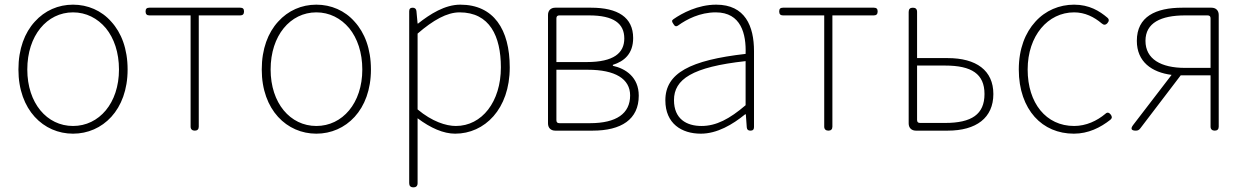

<svg xmlns="http://www.w3.org/2000/svg" viewBox="-20 -560 5349 823"><path d="M129 -467C86 -420 59 -351 59 -262C59 -88 167 13 293 13C419 13 527 -88 527 -262C527 -351 500 -420 457 -467C415 -515 356 -540 293 -540C230 -540 172 -515 129 -467ZM434 -439C469 -396 490 -335 490 -262C490 -118 405 -20 293 -20C181 -20 97 -118 97 -262C97 -335 118 -396 153 -439C188 -482 237 -507 293 -507C349 -507 398 -482 434 -439Z M797 -247V-17C797 -6 804 0 815 0C826 0 832 -6 832 -17V-494H1010C1021 -494 1026 -500 1026 -511C1026 -522 1021 -527 1010 -527H815H620C609 -527 604 -522 604 -511C604 -500 609 -494 620 -494H797Z M1172 -467C1129 -420 1102 -351 1102 -262C1102 -88 1210 13 1336 13C1462 13 1570 -88 1570 -262C1570 -351 1543 -420 1500 -467C1458 -515 1399 -540 1336 -540C1273 -540 1215 -515 1172 -467ZM1477 -439C1512 -396 1533 -335 1533 -262C1533 -118 1448 -20 1336 -20C1224 -20 1140 -118 1140 -262C1140 -335 1161 -396 1196 -439C1231 -482 1280 -507 1336 -507C1392 -507 1441 -482 1477 -439Z M1734 51V225C1734 237 1740 243 1752 243C1764 243 1770 237 1770 225V46V-53C1826 -11 1881 13 1931 13C2057 13 2165 -92 2165 -271C2165 -434 2096 -540 1953 -540C1887 -540 1824 -500 1772 -459H1770L1765 -513C1764 -522 1758 -527 1749 -527C1739 -527 1734 -522 1734 -512V-142ZM1770 -334V-416C1837 -474 1896 -507 1950 -507C2079 -507 2127 -405 2127 -271C2127 -124 2046 -20 1934 -20C1892 -20 1832 -39 1770 -91V-253Z M2329 -263V-31C2329 -12 2341 0 2360 0H2424H2520C2643 0 2718 -48 2718 -150C2718 -229 2662 -266 2607 -278V-282C2655 -297 2694 -329 2694 -397C2694 -486 2628 -527 2514 -527H2360C2341 -527 2329 -515 2329 -496ZM2365 -394V-481C2365 -490 2369 -494 2378 -494H2435H2505C2611 -494 2656 -459 2656 -395C2656 -333 2611 -294 2495 -294H2365ZM2365 -146V-261H2500C2617 -261 2681 -222 2681 -151C2681 -73 2622 -32 2509 -32H2437H2378C2369 -32 2365 -36 2365 -45Z M3212 -255V-341C3212 -448 3174 -540 3050 -540C2971 -540 2903 -503 2867 -478C2858 -472 2860 -467 2866 -458C2872 -448 2877 -444 2887 -451C2923 -477 2980 -507 3048 -507C3157 -507 3179 -414 3176 -329C2939 -302 2832 -247 2832 -130C2832 -30 2902 13 2984 13C3054 13 3120 -26 3174 -70H3177L3181 -14C3182 -4 3187 0 3197 0C3207 0 3212 -5 3212 -15V-170ZM3176 -250V-203V-109C3107 -50 3050 -20 2987 -20C2923 -20 2869 -50 2869 -131C2869 -220 2947 -273 3176 -298Z M3513 -247V-17C3513 -6 3520 0 3531 0C3542 0 3548 -6 3548 -17V-494H3726C3737 -494 3742 -500 3742 -511C3742 -522 3737 -527 3726 -527H3531H3336C3325 -527 3320 -522 3320 -511C3320 -500 3325 -494 3336 -494H3513Z M3875 -263V-31C3875 -12 3887 0 3906 0H3958H4042C4165 0 4238 -55 4238 -157C4238 -258 4165 -311 4042 -311H3911V-509C3911 -521 3905 -527 3893 -527C3881 -527 3875 -521 3875 -509ZM3911 -156V-279H3971H4031C4145 -279 4200 -243 4200 -157C4200 -70 4145 -33 4031 -33H3924C3915 -33 3911 -37 3911 -46Z M4415 -59C4457 -12 4516 13 4583 13C4645 13 4697 -13 4740 -47C4748 -54 4747 -61 4741 -69C4734 -78 4726 -80 4718 -72C4682 -42 4636 -20 4584 -20C4464 -20 4385 -118 4385 -262C4385 -407 4472 -507 4584 -507C4631 -507 4670 -487 4702 -460C4711 -452 4719 -452 4727 -461C4734 -469 4735 -477 4727 -484C4693 -513 4649 -540 4584 -540C4521 -540 4461 -515 4418 -467C4375 -420 4347 -351 4347 -262C4347 -175 4373 -106 4415 -59Z M5169 -381V-269H5060C4956 -269 4890 -307 4890 -385C4890 -462 4956 -494 5060 -494H5114H5156C5165 -494 5169 -490 5169 -481ZM5204 -263V-496C5204 -515 5192 -527 5173 -527H5126H5048C4934 -527 4853 -489 4853 -385C4853 -295 4917 -250 5002 -239L4837 -24C4825 -8 4829 0 4849 0C4857 0 4863 -3 4868 -10L5041 -237H5169V-17C5169 -6 5176 0 5187 0C5198 0 5204 -6 5204 -17V-263Z"/></svg>

Font: GenSenRounded2 TW EL
Style: Regular
Weight: 250
Version: Version 2.100;PS 2.1;hotconv 16.6.51;makeotf.lib2.5.65220 DE